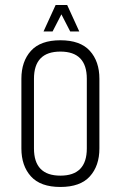

<svg xmlns="http://www.w3.org/2000/svg" viewBox="-20 -733 480 763"><path d="M65 -143V-420Q65 -489 103 -531Q141 -573 220 -573Q299 -573 337 -531Q375 -489 375 -420V-143Q375 -74 337 -32Q299 10 220 10Q141 10 103 -32Q65 -74 65 -143ZM325 -143V-420Q325 -528 220 -528Q115 -528 115 -420V-143Q115 -35 220 -35Q325 -35 325 -143ZM224 -676 189 -608H153L201 -713H247L295 -608H259Z"/></svg>

Font: Khand Light
Style: Regular
Weight: 300
Designer: Devanagari: Sanchit Sawaria, Jyotish Sonowal; Latin: Satya Rajpurohit
Foundry: Indian Type Foundry
Version: Version 1.101;PS 1.0;hotconv 1.0.78;makeotf.lib2.5.61930; tt